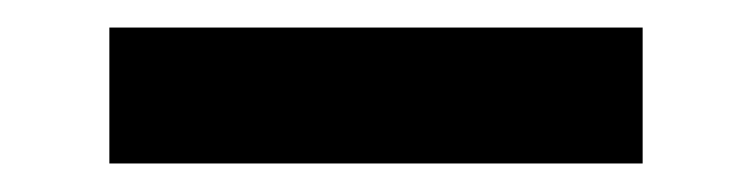

<svg xmlns="http://www.w3.org/2000/svg" viewBox="-20 -720 540 138"><path d="M58.6 -602.5V-700.2H441.9V-602.5Z"/></svg>

Font: Basically A Sans Serif
Style: Bold
Weight: 700
Designer: Hyung-Suk Kim
Foundry: Mental Design
Version: 1.000